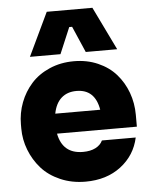

<svg xmlns="http://www.w3.org/2000/svg" viewBox="-57 -871 743 939"><g transform="rotate(-5 314.0 -402.0)"><path d="M256.8 -611.8H106.9L208 -824.2H432.1L535.2 -611.8H380.9L325.2 -740.2H311ZM325.2 20Q257.8 20 201.7 -4.4Q145.5 -28.8 109.6 -69.3Q73.7 -109.9 54 -160.9Q34.2 -211.9 34.2 -266.1V-286.1Q34.2 -342.3 53.7 -393.6Q73.2 -444.8 108.9 -484.6Q144.5 -524.4 199 -548.1Q253.4 -571.8 318.8 -571.8Q383.3 -571.8 436.8 -548.3Q490.2 -524.9 525.1 -485.1Q560.1 -445.3 579.1 -393.6Q598.1 -341.8 598.1 -284.2V-226.1H206.1Q225.6 -126 325.2 -126Q361.8 -126 386.7 -138.7Q411.6 -151.4 421.9 -173.8H587.9Q569.3 -87.4 499 -33.7Q428.7 20 325.2 20ZM318.8 -425.8Q273.4 -425.8 244.6 -400.1Q215.8 -374.5 206.1 -324.2H426.8Q409.7 -425.8 318.8 -425.8Z"/></g></svg>

Font: Sora ExtraBold
Style: Regular
Weight: 800
Designer: Jonathan Barnbrook, Julián Moncada
Foundry: Barnbrook Fonts
Version: Version 2.000